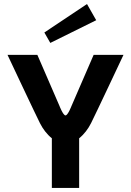

<svg xmlns="http://www.w3.org/2000/svg" viewBox="-20 -918 640 938"><path d="M450 -819.2 405 -898.3 196.7 -759.2 225.8 -708.3ZM16.7 -650C16.7 -650 155.8 -354.2 175 -316.7C189.2 -288.3 209.2 -261.7 233.3 -242.5V0H366.7V-242.5C390.8 -261.7 410.8 -288.3 425 -316.7C444.2 -354.2 583.3 -650 583.3 -650H437.5L329.2 -400C329.2 -400 311.7 -354.2 300 -354.2C288.3 -354.2 270.8 -400 270.8 -400L162.5 -650Z"/></svg>

Font: BoonHome
Style: Bold
Weight: 700
Designer: Sungsit Sawaiwan
Foundry: Sungsit Sawaiwan
Version: Version 0.2